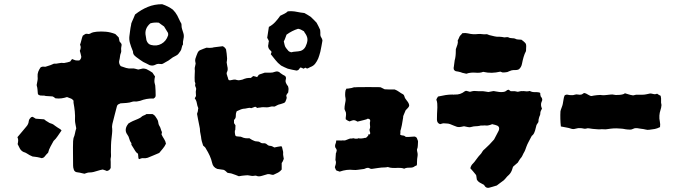

<svg xmlns="http://www.w3.org/2000/svg" viewBox="-20 -819 3211 914"><path d="M853 -661Q857 -648 853.5 -634Q850 -620 851 -607Q847 -603 845 -592Q843 -581 839 -576Q834 -569 829.5 -563Q825 -557 816 -553Q801 -546 792.5 -538.5Q784 -531 768 -523Q767 -522 759.5 -518Q752 -514 750 -514Q741 -515 734 -515Q727 -515 720 -511Q707 -504 692 -509Q685 -513 677.5 -516.5Q670 -520 662 -524Q655 -528 648.5 -533Q642 -538 636 -542Q627 -548 620 -555Q613 -562 613 -574Q603 -598 598.5 -614.5Q594 -631 596 -647Q598 -661 599.5 -674Q601 -687 604 -700Q604 -707 608 -715Q612 -724 615.5 -732Q619 -740 623 -750Q652 -773 683.5 -786Q715 -799 752 -799Q782 -789 803 -773Q816 -760 824 -745Q832 -730 839 -714Q841 -712 842.5 -708.5Q844 -705 844 -703Q844 -688 846.5 -681.5Q849 -675 853 -661ZM780 -650Q781 -652 780.5 -655.5Q780 -659 780 -662Q770 -679 761 -693Q754 -698 747.5 -702.5Q741 -707 736 -711Q725 -712 716 -711.5Q707 -711 696 -708Q666 -683 674 -647Q675 -643 675.5 -638Q676 -633 677 -628Q683 -609 699 -605Q726 -598 748.5 -610.5Q771 -623 780 -650ZM721 -365Q721 -356 714 -352Q713 -351 711 -350Q709 -349 707 -350Q678 -351 647 -339Q641 -338 634.5 -336.5Q628 -335 622 -336Q620 -336 616.5 -336Q613 -336 611 -335Q597 -330 582.5 -329Q568 -328 553 -327Q552 -326 550.5 -325.5Q549 -325 547 -324Q538 -321 536 -311Q531 -291 525.5 -270.5Q520 -250 515 -229Q514 -224 513.5 -218.5Q513 -213 514 -208Q515 -196 513.5 -184Q512 -172 511 -161Q509 -145 508.5 -128.5Q508 -112 508 -95Q508 -88 508.5 -81Q509 -74 507 -66Q506 -62 506.5 -57.5Q507 -53 507 -48V-20Q503 -8 489 -5Q485 -7 480 -8.5Q475 -10 469 -12Q463 -11 457 -9.5Q451 -8 445 -6Q435 -3 426 -0.5Q417 2 406 2Q400 2 394 4Q388 6 382 8Q376 7 370.5 5.5Q365 4 360 3Q355 2 350 1.5Q345 1 342 0Q333 -4 331 -13Q328 -21 328 -31Q328 -60 327.5 -89Q327 -118 328 -147Q329 -151 329 -155Q329 -159 330 -162Q335 -173 337 -184.5Q339 -196 343 -208L339 -229Q338 -234 337.5 -238.5Q337 -243 337 -247Q338 -268 336 -288.5Q334 -309 330 -330V-340Q324 -348 316 -350.5Q308 -353 299 -357Q287 -353 273.5 -351Q260 -349 244 -351Q241 -353 238 -355.5Q235 -358 230 -360Q223 -361 214.5 -361Q206 -361 198 -362Q190 -365 181.5 -364Q173 -363 164 -367Q163 -369 161.5 -370.5Q160 -372 160 -375Q159 -383 158.5 -392.5Q158 -402 155 -411Q154 -415 156 -422Q158 -430 159 -438.5Q160 -447 159 -454Q158 -467 162 -477.5Q166 -488 173 -498Q181 -503 189 -501.5Q197 -500 205 -504Q213 -506 220.5 -509Q228 -512 237 -516Q248 -515 260 -518Q272 -521 285 -519Q303 -522 314 -526Q316 -529 318.5 -532Q321 -535 323 -538Q334 -533 338.5 -532Q343 -531 357 -531Q366 -537 367 -549Q366 -555 364 -562.5Q362 -570 360 -577Q368 -594 361 -606Q365 -617 367.5 -628Q370 -639 374 -649Q385 -657 388.5 -658Q392 -659 402 -657Q404 -658 406 -658Q408 -658 409 -659Q417 -664 424.5 -665.5Q432 -667 440 -668Q462 -670 484 -668Q506 -666 529 -657L545 -641Q546 -637 547 -632Q548 -627 549 -622Q553 -616 557 -612Q559 -608 559 -605Q558 -599 557 -592.5Q556 -586 557 -580Q558 -573 555.5 -567Q553 -561 552 -555Q551 -548 550 -541Q549 -534 547 -527Q546 -514 555 -504Q568 -499 580.5 -495.5Q593 -492 606 -493Q615 -494 622.5 -492Q630 -490 638 -488L652 -491Q662 -495 677 -490Q685 -486 692 -482Q699 -478 706 -473Q709 -469 711.5 -464.5Q714 -460 718 -455Q715 -443 715 -434Q715 -427 716.5 -422Q718 -417 719 -412Q720 -400 720.5 -388Q721 -376 721 -365ZM770 -135Q764 -122 755.5 -112Q747 -102 738 -91Q725 -85 711 -79.5Q697 -74 683 -68Q673 -65 663.5 -66Q654 -67 645 -62Q644 -61 641.5 -62.5Q639 -64 639 -66L637 -87Q629 -92 624 -100Q620 -107 615.5 -114Q611 -121 606 -129Q605 -131 605.5 -134Q606 -137 605 -138Q598 -147 595.5 -158Q593 -169 587 -177Q571 -198 585 -222Q587 -224 588 -226Q589 -228 590 -230Q600 -237 612 -242.5Q624 -248 637 -253Q642 -255 647 -258Q652 -261 656 -265Q660 -268 666 -270Q672 -272 677 -276H706Q715 -272 719.5 -265Q724 -258 728 -252Q733 -244 733.5 -236Q734 -228 738 -221Q743 -214 745 -206Q747 -198 751 -190Q750 -188 750 -185Q750 -182 749 -179Q754 -168 761 -157.5Q768 -147 770 -135ZM273 -198Q263 -184 254.5 -171Q246 -158 235 -148Q228 -135 220.5 -121.5Q213 -108 209 -92Q208 -91 205.5 -88.5Q203 -86 201 -84Q197 -80 191 -72Q188 -68 179 -66Q175 -67 169.5 -68.5Q164 -70 158 -71Q153 -72 147.5 -72.5Q142 -73 135 -74Q128 -77 121 -80.5Q114 -84 107 -89Q99 -94 93 -95Q80 -101 74 -113Q71 -118 69 -123Q67 -128 64 -133Q66 -141 66.5 -149.5Q67 -158 63 -166Q74 -179 84.5 -191.5Q95 -204 105 -216Q116 -228 117 -243Q118 -249 121 -253Q124 -257 128 -261Q130 -262 131.5 -262Q133 -262 135 -263Q138 -261 142 -259Q146 -257 150 -254Q159 -253 169.5 -252.5Q180 -252 190 -251Q199 -243 209 -238Q214 -234 219 -232.5Q224 -231 229 -229Q237 -225 241 -221Q247 -216 254 -212Q261 -208 267 -204Z M1515 -626Q1513 -614 1510.5 -600.5Q1508 -587 1505 -573Q1500 -554 1495 -541Q1489 -527 1480.5 -516Q1472 -505 1458 -500L1444 -493Q1438 -493 1434 -497Q1432 -496 1429.5 -494.5Q1427 -493 1425 -492Q1421 -494 1417.5 -495.5Q1414 -497 1411 -498Q1406 -494 1403 -489Q1400 -484 1392 -483Q1382 -485 1371.5 -487Q1361 -489 1350 -492Q1342 -495 1334 -499Q1326 -503 1318 -507Q1302 -519 1291 -533.5Q1280 -548 1269 -561L1273 -572Q1272 -574 1269 -577Q1252 -591 1258 -611Q1258 -616 1260 -622Q1259 -627 1256.5 -631Q1254 -635 1252 -639Q1254 -652 1256 -665Q1258 -678 1260 -691Q1277 -700 1290 -714Q1303 -728 1314 -744Q1324 -749 1333.5 -753.5Q1343 -758 1350 -765Q1372 -767 1391 -763Q1410 -759 1429 -757Q1436 -753 1444 -748.5Q1452 -744 1459 -739Q1466 -732 1473 -725.5Q1480 -719 1487 -711Q1491 -703 1495.5 -695Q1500 -687 1504 -677Q1505 -671 1505 -665Q1505 -659 1505 -652Q1506 -645 1510 -639.5Q1514 -634 1515 -626ZM1435 -657Q1429 -665 1427 -670Q1419 -675 1412.5 -678Q1406 -681 1399 -682Q1370 -673 1344 -654Q1340 -644 1338 -637.5Q1336 -631 1331 -622Q1333 -613 1335 -604.5Q1337 -596 1342 -590Q1347 -585 1351 -579Q1355 -573 1366 -570Q1377 -573 1388.5 -573.5Q1400 -574 1412 -577Q1426 -582 1434 -596Q1442 -612 1443.5 -626.5Q1445 -641 1435 -657ZM1352 -379Q1350 -376 1347.5 -373Q1345 -370 1343 -366Q1343 -363 1343.5 -360Q1344 -357 1345 -353Q1344 -349 1342 -343.5Q1340 -338 1338 -334Q1336 -331 1332 -329Q1328 -328 1323.5 -326Q1319 -324 1314 -323Q1307 -322 1300.5 -318.5Q1294 -315 1288 -312H1281Q1273 -313 1265.5 -310.5Q1258 -308 1250 -308Q1231 -310 1218 -307Q1214 -307 1211 -306.5Q1208 -306 1205 -305Q1202 -307 1199.5 -308.5Q1197 -310 1195 -311Q1190 -309 1185.5 -307.5Q1181 -306 1176 -304Q1169 -307 1162 -305Q1155 -303 1147 -302Q1137 -302 1127.5 -298.5Q1118 -295 1108 -290Q1108 -290 1106 -288Q1102 -278 1102.5 -267Q1103 -256 1094 -248V-233Q1096 -230 1098 -227Q1100 -224 1101 -222L1100 -200Q1097 -198 1098 -187.5Q1099 -177 1101 -173Q1104 -169 1116 -169Q1128 -169 1132 -166Q1146 -159 1167 -161Q1169 -160 1172.5 -157.5Q1176 -155 1180 -153Q1185 -151 1190 -148.5Q1195 -146 1201 -146Q1206 -146 1210.5 -145Q1215 -144 1219 -141Q1224 -137 1230 -137Q1236 -137 1240 -137Q1247 -136 1251.5 -131Q1256 -126 1263 -125Q1271 -125 1276.5 -122Q1282 -119 1286 -117Q1295 -119 1303 -120.5Q1311 -122 1319 -123Q1321 -122 1321.5 -120Q1322 -118 1323 -117Q1324 -110 1326 -104Q1328 -98 1328 -92Q1327 -85 1328.5 -77.5Q1330 -70 1331 -63Q1329 -58 1327 -53Q1325 -48 1321 -43V-12Q1314 -3 1304 2.5Q1294 8 1282 13Q1276 14 1269 11.5Q1262 9 1254 10Q1247 12 1240.5 14Q1234 16 1227 18Q1211 23 1201 18Q1200 18 1198.5 17.5Q1197 17 1195 17Q1182 20 1170.5 17Q1159 14 1147 16Q1140 17 1132.5 17.5Q1125 18 1117 20Q1110 17 1102 14Q1094 11 1085 8Q1080 6 1074 5.5Q1068 5 1062 3Q1060 1 1056.5 -2.5Q1053 -6 1051 -7Q1046 -11 1041.5 -11Q1037 -11 1034 -12Q1029 -13 1024 -13.5Q1019 -14 1014 -15Q994 -23 990 -43Q986 -61 978.5 -77.5Q971 -94 961 -110Q959 -115 955 -119Q951 -123 947 -126Q943 -137 940.5 -147Q938 -157 937 -168Q936 -176 934 -184Q932 -192 932 -199Q932 -207 930 -215Q928 -223 927 -230Q925 -241 922.5 -252.5Q920 -264 918 -277Q920 -282 922 -290Q922 -293 922.5 -296.5Q923 -300 924 -304Q919 -315 917 -328Q915 -341 907 -351Q909 -354 910.5 -357Q912 -360 913 -362Q913 -367 912.5 -372Q912 -377 912 -382Q912 -387 913 -390Q914 -393 914 -396Q913 -402 910.5 -406.5Q908 -411 909 -416Q911 -420 909.5 -424Q908 -428 907 -431Q906 -449 907 -467Q907 -472 907.5 -477.5Q908 -483 907 -489Q906 -495 909 -505Q910 -510 911 -514.5Q912 -519 910 -523Q909 -528 909 -531.5Q909 -535 910 -539Q912 -547 915 -553.5Q918 -560 920 -566Q922 -571 925 -574.5Q928 -578 932 -580Q940 -583 948 -586.5Q956 -590 963 -592Q971 -591 977.5 -591Q984 -591 991 -592Q997 -594 1003.5 -594.5Q1010 -595 1016 -596L1040 -599Q1050 -595 1056 -584Q1058 -575 1059 -564Q1060 -553 1061 -541Q1061 -537 1060.5 -532Q1060 -527 1059 -522Q1060 -518 1060.5 -513Q1061 -508 1062 -504Q1064 -497 1064 -489.5Q1064 -482 1060 -475Q1059 -474 1059 -467Q1060 -464 1061 -461Q1062 -458 1063 -454Q1065 -450 1065.5 -446Q1066 -442 1069 -438Q1073 -436 1077 -437Q1085 -439 1093 -440Q1101 -441 1108 -438Q1116 -436 1122 -437.5Q1128 -439 1134 -440Q1139 -442 1144 -444Q1149 -446 1155 -447Q1160 -448 1165 -448Q1170 -448 1174 -448Q1177 -450 1180 -452.5Q1183 -455 1185 -457Q1190 -456 1194.5 -455Q1199 -454 1204 -452L1212 -463Q1218 -466 1225.5 -468Q1233 -470 1240 -473H1266Q1279 -473 1288 -477Q1304 -483 1315 -471Q1320 -467 1326 -463.5Q1332 -460 1338 -457Q1343 -449 1341 -444Q1338 -434 1340.5 -426.5Q1343 -419 1349 -411Q1351 -410 1351 -408.5Q1351 -407 1352 -405Q1354 -399 1353.5 -393Q1353 -387 1352 -379Z M1970 -145Q1969 -135 1969 -126Q1969 -117 1965 -107Q1965 -101 1967 -93.5Q1969 -86 1968 -78Q1965 -62 1965 -45Q1965 -42 1965 -38.5Q1965 -35 1964 -32Q1963 -31 1959.5 -30Q1956 -29 1955 -28Q1947 -21 1935 -21Q1928 -21 1920 -20.5Q1912 -20 1904 -16Q1896 -19 1889 -19.5Q1882 -20 1874 -20Q1862 -19 1849.5 -19.5Q1837 -20 1826 -24Q1818 -22 1812 -22Q1796 -22 1781 -19.5Q1766 -17 1750 -15Q1746 -14 1740 -17.5Q1734 -21 1729 -20Q1723 -19 1718 -16.5Q1713 -14 1708 -14Q1697 -13 1685.5 -11Q1674 -9 1662 -10Q1631 -14 1597 -2Q1594 -3 1590 -4.5Q1586 -6 1582 -7Q1578 -11 1577 -15Q1576 -19 1574 -23Q1574 -25 1576.5 -31.5Q1579 -38 1579 -44Q1580 -48 1578 -53Q1576 -58 1577 -61Q1577 -67 1578 -76Q1579 -85 1579 -90Q1581 -92 1581.5 -96.5Q1582 -101 1583 -103Q1582 -110 1578.5 -113.5Q1575 -117 1575 -124Q1575 -130 1578 -136.5Q1581 -143 1580 -150Q1593 -151 1605 -150Q1610 -151 1614.5 -150.5Q1619 -150 1624 -151Q1628 -153 1633 -154.5Q1638 -156 1642 -158Q1647 -160 1650 -159.5Q1653 -159 1657 -160Q1662 -162 1666.5 -160Q1671 -158 1674 -159Q1682 -158 1684 -160Q1686 -162 1692 -160Q1697 -160 1701.5 -160Q1706 -160 1710 -161Q1715 -163 1718.5 -162.5Q1722 -162 1726 -166Q1728 -169 1730 -170.5Q1732 -172 1733 -174Q1735 -184 1737 -180Q1739 -176 1742 -182Q1743 -187 1741 -191.5Q1739 -196 1739 -202Q1741 -210 1741 -207.5Q1741 -205 1742 -215Q1742 -221 1741 -227.5Q1740 -234 1742 -241Q1744 -250 1736 -253Q1730 -255 1728 -253Q1726 -251 1721 -250Q1717 -249 1712 -247.5Q1707 -246 1702 -245Q1697 -244 1692 -242.5Q1687 -241 1682 -240Q1679 -242 1675.5 -243.5Q1672 -245 1670 -246Q1663 -248 1656.5 -245.5Q1650 -243 1644 -241Q1639 -243 1635 -245Q1631 -247 1626 -251Q1625 -257 1626.5 -264.5Q1628 -272 1627 -281Q1627 -284 1623.5 -291Q1620 -298 1620 -301Q1620 -312 1622 -322Q1624 -332 1625 -339Q1626 -348 1624.5 -354Q1623 -360 1623 -369Q1623 -374 1623.5 -379.5Q1624 -385 1625 -389Q1626 -391 1627 -392.5Q1628 -394 1629 -397Q1634 -397 1638.5 -397.5Q1643 -398 1647 -399Q1650 -399 1653.5 -400Q1657 -401 1660 -402Q1665 -404 1669 -403.5Q1673 -403 1677 -404Q1733 -405 1788 -404Q1792 -404 1795 -402Q1797 -401 1800 -399.5Q1803 -398 1807 -396Q1807 -396 1811 -394Q1823 -393 1835 -393Q1847 -393 1859 -393Q1870 -389 1879.5 -382Q1889 -375 1899 -370Q1901 -369 1902.5 -366.5Q1904 -364 1905 -361Q1907 -351 1917 -339.5Q1927 -328 1928 -317Q1927 -310 1921.5 -305Q1916 -300 1911 -294Q1909 -288 1906 -282Q1903 -276 1901 -270Q1899 -267 1899 -259Q1898 -255 1897.5 -250Q1897 -245 1896 -241Q1895 -234 1893 -223.5Q1891 -213 1889 -206Q1885 -194 1886 -192Q1887 -190 1885 -178Q1890 -175 1891 -175Q1905 -174 1908 -170Q1911 -166 1924 -167Q1932 -167 1938 -168Q1944 -169 1953 -169Q1958 -169 1964 -163Q1964 -161 1967 -155Q1970 -149 1970 -145Z M2485 -600Q2485 -594 2484.5 -588.5Q2484 -583 2484 -576Q2477 -563 2472.5 -547.5Q2468 -532 2465 -516Q2462 -499 2450 -489Q2442 -485 2433 -485.5Q2424 -486 2415 -484Q2411 -483 2405.5 -480.5Q2400 -478 2395 -476Q2390 -475 2384 -474.5Q2378 -474 2373 -474Q2370 -475 2367 -476Q2364 -477 2362 -478Q2341 -473 2321.5 -472.5Q2302 -472 2280 -477Q2266 -471 2244 -473Q2234 -474 2222.5 -473Q2211 -472 2200 -468Q2194 -470 2187 -471Q2180 -472 2174 -475Q2168 -477 2162 -478Q2156 -479 2150 -480Q2147 -481 2143.5 -484Q2140 -487 2140 -491Q2140 -493 2139.5 -495Q2139 -497 2140 -498Q2142 -509 2143 -520.5Q2144 -532 2147 -542Q2149 -553 2149.5 -564Q2150 -575 2150 -585Q2154 -596 2157.5 -606.5Q2161 -617 2159 -627Q2163 -633 2165 -639Q2167 -645 2171 -650Q2174 -652 2176.5 -655.5Q2179 -659 2181 -661Q2197 -663 2208 -660Q2232 -654 2255 -657Q2266 -658 2275 -656.5Q2284 -655 2294 -656Q2298 -657 2301.5 -655Q2305 -653 2309 -652Q2322 -649 2334 -646Q2346 -643 2359 -644Q2364 -644 2370 -643Q2376 -642 2381 -641Q2386 -641 2391 -642Q2396 -643 2401 -641Q2406 -638 2410 -638Q2414 -638 2419 -637Q2428 -637 2432 -635Q2439 -631 2446 -631Q2453 -631 2462 -630Q2471 -624 2479 -616Q2483 -612 2484 -608Q2485 -604 2485 -600ZM2560 -302Q2557 -296 2554.5 -291Q2552 -286 2552 -278Q2552 -274 2550.5 -270.5Q2549 -267 2547 -262Q2543 -251 2543 -238Q2541 -234 2538.5 -231Q2536 -228 2534 -224L2527 -197Q2525 -191 2522.5 -185.5Q2520 -180 2515 -175Q2512 -174 2510.5 -170.5Q2509 -167 2507 -164Q2502 -154 2496 -143Q2490 -132 2486 -121Q2483 -112 2480 -104.5Q2477 -97 2472 -89Q2469 -82 2465.5 -75.5Q2462 -69 2457 -64Q2454 -60 2451 -55Q2448 -50 2445 -45Q2440 -41 2434.5 -36Q2429 -31 2423 -26Q2422 -24 2420.5 -20.5Q2419 -17 2419 -15Q2414 2 2403 13Q2398 17 2394 21.5Q2390 26 2386 31Q2383 35 2378.5 39Q2374 43 2369 46Q2363 50 2357.5 54.5Q2352 59 2345 64Q2335 67 2325 70Q2315 73 2307 75Q2293 77 2286 64Q2285 63 2284 61Q2275 56 2265.5 51Q2256 46 2250 36Q2249 31 2248.5 26Q2248 21 2247 16Q2246 14 2245 12.5Q2244 11 2243 10Q2237 2 2231 -4.5Q2225 -11 2219 -18Q2222 -32 2232 -41Q2239 -48 2243.5 -55Q2248 -62 2254 -69Q2259 -76 2265.5 -82.5Q2272 -89 2276 -97Q2280 -104 2288 -110Q2299 -120 2310 -131Q2321 -142 2332 -155Q2337 -164 2342.5 -175Q2348 -186 2354 -197Q2362 -218 2341 -223Q2337 -225 2332.5 -225.5Q2328 -226 2323 -228Q2315 -224 2304 -222Q2299 -221 2294.5 -221.5Q2290 -222 2285 -222Q2280 -221 2274 -221.5Q2268 -222 2263 -220Q2253 -218 2244 -218Q2235 -218 2225 -215Q2217 -212 2208 -214Q2199 -216 2189 -218Q2183 -217 2174 -215Q2170 -214 2165.5 -214Q2161 -214 2156 -215Q2147 -219 2139 -221.5Q2131 -224 2123 -228Q2115 -231 2107.5 -231Q2100 -231 2092 -232Q2088 -232 2084 -230.5Q2080 -229 2075 -228Q2060 -233 2060 -250Q2060 -264 2060.5 -278Q2061 -292 2062 -307Q2062 -317 2061.5 -326Q2061 -335 2057 -345Q2059 -347 2059.5 -350Q2060 -353 2062 -354Q2064 -360 2068 -360Q2085 -364 2101.5 -366.5Q2118 -369 2135 -369Q2137 -368 2139.5 -368.5Q2142 -369 2144 -369Q2158 -368 2170 -372Q2182 -376 2192 -384Q2193 -385 2193.5 -385Q2194 -385 2194 -385Q2197 -387 2200.5 -386.5Q2204 -386 2206 -385L2217 -382Q2219 -383 2221.5 -383Q2224 -383 2225 -384Q2233 -386 2238 -386Q2246 -385 2255.5 -385Q2265 -385 2273 -385Q2281 -385 2289 -383.5Q2297 -382 2305 -381Q2310 -382 2315.5 -383Q2321 -384 2326 -385Q2328 -385 2330 -385.5Q2332 -386 2333 -385Q2339 -384 2345 -383Q2351 -382 2358 -381Q2368 -380 2377.5 -381.5Q2387 -383 2394 -390Q2394 -390 2401 -392Q2403 -391 2405.5 -389Q2408 -387 2411 -385H2430Q2434 -384 2437.5 -383.5Q2441 -383 2445 -382Q2451 -383 2456.5 -384.5Q2462 -386 2468 -385Q2472 -386 2477 -385Q2482 -384 2487 -384Q2491 -384 2494.5 -384.5Q2498 -385 2502 -386Q2513 -380 2524.5 -380.5Q2536 -381 2547 -379Q2547 -379 2547.5 -378.5Q2548 -378 2549 -378Q2552 -377 2552 -374.5Q2552 -372 2552 -369Q2552 -366 2554 -360Q2556 -358 2557.5 -355.5Q2559 -353 2560 -351Q2562 -346 2561 -341.5Q2560 -337 2558 -334Q2552 -319 2560 -302Z M3129 -319Q3128 -306 3124 -294.5Q3120 -283 3119 -269Q3118 -254 3121 -241Q3124 -228 3122 -214Q3108 -207 3097 -205Q3086 -203 3069 -201Q3062 -200 3052.5 -202.5Q3043 -205 3032 -206Q3028 -206 3022 -207.5Q3016 -209 3007 -209Q3000 -209 2993.5 -205.5Q2987 -202 2980 -202Q2969 -202 2959 -203.5Q2949 -205 2945 -206Q2942 -206 2932.5 -207Q2923 -208 2914 -208Q2900 -208 2887.5 -206.5Q2875 -205 2869 -204Q2864 -203 2856.5 -203.5Q2849 -204 2844 -204Q2838 -203 2825.5 -203.5Q2813 -204 2801 -205.5Q2789 -207 2784 -208Q2780 -209 2777.5 -208.5Q2775 -208 2771 -207Q2765 -205 2757.5 -207Q2750 -209 2742 -209Q2732 -210 2720.5 -206.5Q2709 -203 2700 -206Q2689 -210 2676.5 -212Q2664 -214 2650 -217Q2648 -234 2647.5 -253Q2647 -272 2648 -289Q2649 -295 2653.5 -306.5Q2658 -318 2659 -324Q2661 -332 2662.5 -344.5Q2664 -357 2668 -365Q2676 -370 2683 -368Q2690 -366 2700 -366Q2707 -365 2715.5 -368Q2724 -371 2731 -369Q2736 -368 2740 -368Q2744 -368 2748 -369Q2753 -371 2756.5 -374Q2760 -377 2763 -376Q2769 -375 2780 -368Q2791 -361 2797 -362Q2804 -364 2822 -366Q2840 -368 2847 -366Q2852 -365 2864.5 -366.5Q2877 -368 2888 -369Q2895 -370 2903 -368Q2911 -366 2920 -367Q2931 -367 2941 -369Q2951 -371 2955 -375Q2960 -374 2970 -370.5Q2980 -367 2993 -365Q2997 -365 3001 -366.5Q3005 -368 3008 -368H3036Q3049 -368 3058.5 -370.5Q3068 -373 3075 -374Q3081 -374 3090 -371.5Q3099 -369 3108 -373Q3113 -369 3117 -367Q3121 -365 3125 -363Q3128 -350 3127 -340.5Q3126 -331 3129 -319Z"/></svg>

Font: Daruma Drop One
Style: Regular
Weight: 400
Designer: Maniackers Design
Version: Version 1.000